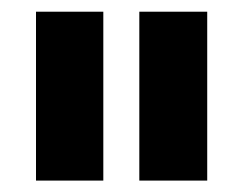

<svg xmlns="http://www.w3.org/2000/svg" viewBox="-20 -717 416 328"><path d="M41.5 -697H156.5V-408.5H41.5ZM218 -697H334V-408.5H218Z"/></svg>

Font: HK Grotesk ExtraBold
Style: Regular
Weight: 800
Designer: Alfredo Marco Pradil
Foundry: Hanken Design Co.
Version: Version 3.001